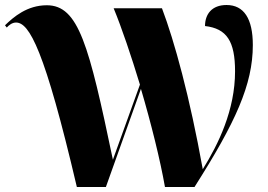

<svg xmlns="http://www.w3.org/2000/svg" viewBox="-27 -747 1072 767"><path d="M280 0H396L536 -392C577 -253 613 -108 632 0H750C914 -258 983 -409 983 -567C983 -673 947 -727 878 -727C819 -727 792 -690 792 -643C879 -633 912 -582 912 -462C912 -308 846 -172 783 -71C731 -360 670 -582 620 -714H427C460 -634 497 -524 532 -409L424 -109C328 -568 287 -726 160 -726C81 -726 27 -679 -7 -646L0 -637C9 -647 22 -657 37 -657C90 -657 151 -550 280 0Z"/></svg>

Font: Noto Serif Display ExtraBold
Style: Regular
Weight: 800
Designer: Monotype Design Team
Foundry: Monotype Imaging Inc.
Version: Version 2.009